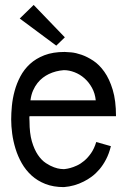

<svg xmlns="http://www.w3.org/2000/svg" viewBox="-20 -764 512 788"><path d="M101.1 -287.1Q100.1 -281.7 100.6 -276.6Q101.1 -271.5 101.1 -266.1Q101.1 -217.3 110.8 -183.8Q120.6 -150.4 135.5 -128.4Q150.4 -106.4 168.2 -94.7Q186 -83 201.7 -77.4Q217.3 -71.8 228.5 -70.8Q239.7 -69.8 242.2 -69.8Q241.7 -69.8 249 -70.6Q256.3 -71.3 268.3 -74.5Q280.3 -77.6 295.4 -84.5Q310.5 -91.3 325.4 -103.8Q340.3 -116.2 353.5 -135Q366.7 -153.8 375 -181.2L435.1 -164.1Q427.7 -133.8 415.5 -110.4Q403.3 -86.9 388.4 -69.3Q373.5 -51.8 356.7 -39.3Q339.8 -26.9 323.7 -19Q285.6 0.5 242.2 3.9Q199.2 3.9 166.3 -9Q133.3 -22 109.4 -43.9Q85.4 -65.9 69.3 -94.2Q53.2 -122.6 43.7 -153.6Q34.2 -184.6 30 -215.6Q25.9 -246.6 25.9 -273.9Q25.9 -299.3 28.8 -329.6Q31.7 -359.9 40 -390.6Q48.3 -421.4 63.5 -450.2Q78.6 -479 103 -501.5Q127.4 -523.9 162.4 -537.4Q197.3 -550.8 245.1 -550.8Q253.4 -550.8 272.2 -549.1Q291 -547.4 314.5 -539.3Q337.9 -531.2 362.8 -514.9Q387.7 -498.5 408.4 -469.2Q429.2 -439.9 442.6 -395.5Q456.1 -351.1 456.1 -287.1ZM242.2 -476.1Q208.5 -473.6 180.2 -460Q168 -454.1 156 -445.1Q144 -436 133.8 -423.1Q123.5 -410.2 115.7 -392.6Q107.9 -375 105 -352.1H373Q370.1 -380.9 357.4 -403.8Q344.7 -426.8 326.4 -442.9Q308.1 -459 285.9 -467.5Q263.7 -476.1 242.2 -476.1ZM210.9 -576.7 61 -688 118.2 -743.7 246.1 -610.8Z"/></svg>

Font: Englebert
Style: Regular
Weight: 400
Designer: Astigmatic (AOETI)
Foundry: Astigmatic (AOETI)
Version: Version 1.000